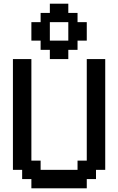

<svg xmlns="http://www.w3.org/2000/svg" viewBox="-20 -1020 640 1040"><path d="M450 0V-50H500V-100H550V-700H450V-150H400V-100H200V-150H150V-700H50V-100H100V-50H150V0ZM150 -800H200V-750H250V-700H350V-750H400V-800H450V-900H400V-950H350V-1000H250V-950H200V-900H150ZM250 -800V-900H350V-800Z"/></svg>

Font: Matrix Sans Video
Style: Regular
Weight: 400
Designer: Brad Neil
Version: Version 1.100